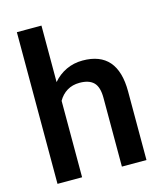

<svg xmlns="http://www.w3.org/2000/svg" viewBox="-112 -834 780 917"><g transform="rotate(-15 278.0 -375.0)"><path d="M498 -339.4V0H376.5V-340.3Q376.5 -393.6 353.8 -416.3Q331.1 -439 284.2 -439Q249 -439 222.4 -422.9Q195.8 -406.7 179.7 -377.9V0H58.1V-750H179.7V-470.7Q207 -502.9 244.4 -520.5Q281.7 -538.1 325.7 -538.1Q498 -538.1 498 -339.4Z"/></g></svg>

Font: Heebo Medium
Style: Regular
Weight: 500
Designer: Oded Ezer
Foundry: Meir Sadan
Version: Version 2.001; ttfautohint (v1.5.14-ce02) -l 8 -r 50 -G 200 